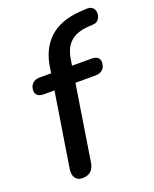

<svg xmlns="http://www.w3.org/2000/svg" viewBox="-135 -786 700 870"><g transform="rotate(-20 215.0 -350.5)"><path d="M111 7Q88 7 77 -8.5Q66 -24 70 -52L127 -410H76Q56 -410 46 -418.5Q36 -427 36 -441Q36 -463 49 -475.5Q62 -488 83 -488H151L137 -475L144 -519Q157 -602 209.5 -650.5Q262 -699 358 -706L389 -708Q406 -709 415.5 -702Q425 -695 428 -683.5Q431 -672 428 -660.5Q425 -649 417 -640.5Q409 -632 397 -631L368 -629Q313 -625 283 -598Q253 -571 245 -519L238 -478L230 -488H333Q353 -488 363 -480Q373 -472 373 -457Q373 -435 360 -422.5Q347 -410 325 -410H228L170 -43Q161 7 111 7Z"/></g></svg>

Font: Nunito ExtraLight SemiBold
Style: Italic
Weight: 600
Italic angle: -9°
Version: Version 3.602